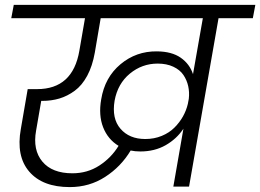

<svg xmlns="http://www.w3.org/2000/svg" viewBox="-20 -760 1060 782"><path d="M686 0 727.1 -235.8Q699.7 -194.3 654.8 -168.7Q609.9 -143.1 551.8 -143.1Q529.8 -143.1 512.2 -147Q472.7 -81.1 408.4 -39.6Q344.2 2 264.2 2Q153.3 2 99.1 -61Q44.9 -124 64.9 -234.9L92.8 -397H130.9Q276.4 -397 303.2 -553.2L326.2 -686H25.9L36.1 -740.2H1020L1009.8 -686H870.1L750 0ZM571.8 -193.8Q607.9 -193.8 638.7 -206.5Q669.4 -219.2 690.4 -240.2Q711.4 -261.2 725.1 -285.6Q738.8 -310.1 745.1 -336.9L749 -357.9Q752 -384.3 746.6 -408.9Q741.2 -433.6 727.1 -454.6Q712.9 -475.6 685.8 -488.3Q658.7 -501 622.1 -501Q558.6 -501 509 -460.2Q459.5 -419.4 446.8 -350.1Q434.6 -277.3 470.7 -235.6Q506.8 -193.8 571.8 -193.8ZM274.9 -54.2Q335.9 -54.2 384.5 -85.7Q433.1 -117.2 462.9 -166Q419.4 -192.4 400.1 -241.5Q380.9 -290.5 392.1 -355Q406.7 -444.8 470.7 -498.3Q534.7 -551.8 619.1 -550.8Q679.7 -550.3 716.1 -524.9Q752.4 -499.5 766.1 -458L806.2 -686H390.1L366.2 -545.9Q356.4 -490.7 335.2 -451.4Q314 -412.1 284.4 -390.4Q254.9 -368.7 222.4 -358.9Q189.9 -349.1 151.9 -349.1H147.9L127 -228Q112.8 -149.4 152.6 -101.8Q192.4 -54.2 274.9 -54.2Z"/></svg>

Font: SVN-Poppins Light
Style: Italic
Weight: 300
Italic angle: -10°
Designer: Ninad Kale (Devanagari), Jonny Pinhorn (Latin)
Foundry: Indian Type Foundry
Version: Version 3.002 2017